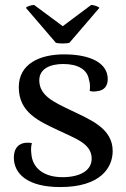

<svg xmlns="http://www.w3.org/2000/svg" viewBox="-20 -744 510 777"><path d="M118 -724C109 -724 87 -718 85 -712L206 -571C218 -567 249 -567 261 -571L382 -712C379 -718 358 -724 349 -724L234 -638ZM224 13C385 13 436 -64 436 -133C436 -225 345 -260 266 -298C200 -330 139 -356 139 -419C139 -467 185 -485 236 -485C296 -485 334 -462 340 -421C345 -408 345 -390 343 -376C353 -373 362 -373 373 -375C405 -378 416 -400 416 -424C416 -488 348 -524 239 -524C141 -524 56 -486 56 -391C56 -289 137 -254 215 -217C283 -184 351 -164 351 -102C351 -52 301 -27 233 -27C156 -27 111 -65 107 -121C105 -137 105 -150 109 -165C54 -174 36 -141 36 -107C36 -40 92 13 224 13Z"/></svg>

Font: Arima Koshi Medium
Style: Regular
Weight: 500
Designer: Joana Correia and Natanael Gama
Foundry: NDISCOVER
Version: Version 1.019;PS 001.019;hotconv 1.0.88;makeotf.lib2.5.64775